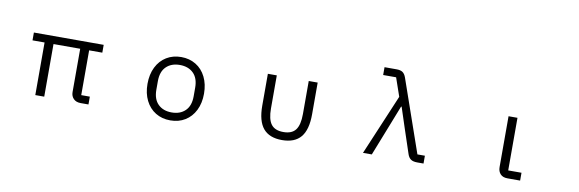

<svg xmlns="http://www.w3.org/2000/svg" viewBox="-54 -1228 5108 1693"><g transform="rotate(10 2500.0 -382.0)"><path d="M290 0V-471H182V-541H807V-471H689V-70H766V0H696Q655 0 632 -23.5Q609 -47 609 -83V-471H370V0Z M1247 -270Q1247 -355 1279 -419.5Q1311 -484 1368.5 -519Q1426 -554 1500 -554Q1574 -554 1631.5 -519Q1689 -484 1721 -419.5Q1753 -355 1753 -270Q1753 -185 1721 -121Q1689 -57 1632 -22Q1575 13 1500 13Q1425 13 1368 -22Q1311 -57 1279 -121Q1247 -185 1247 -270ZM1667 -232V-309Q1667 -394 1621.5 -438.5Q1576 -483 1500 -483Q1424 -483 1378.5 -438.5Q1333 -394 1333 -309V-232Q1333 -147 1378.5 -102.5Q1424 -58 1500 -58Q1576 -58 1621.5 -102.5Q1667 -147 1667 -232Z M2277 -257V-541H2357V-245Q2357 -148 2390.5 -103.5Q2424 -59 2500 -59Q2576 -59 2609.5 -103.5Q2643 -148 2643 -245V-541H2723V-257Q2723 -118 2668 -52.5Q2613 13 2500 13Q2387 13 2332 -52.5Q2277 -118 2277 -257Z M3224 0 3453 -542 3396 -707H3280V-777H3388Q3424 -777 3443 -763.5Q3462 -750 3473 -719L3699 -70H3766V0H3709Q3672 0 3652 -14Q3632 -28 3622 -58L3550 -274L3489 -460H3484L3411 -274L3303 0Z M4517 0Q4476 0 4454 -23.5Q4432 -47 4432 -86V-541H4512V-70H4631V0Z"/></g></svg>

Font: IBM Plex Sans JP
Style: Regular
Weight: 400
Designer: Mike Abbink; Paul van der Laan; Pieter van Rosmalen; Wujin Sim; Yejin Wi; Jinhee Kim; Boomi Park; Yona Kim; Kichan Ma
Foundry: Sandoll Inc.
Version: Version 1.000